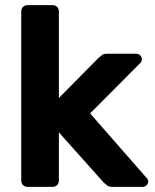

<svg xmlns="http://www.w3.org/2000/svg" viewBox="-20 -730 607 750"><path d="M88 0Q77 0 70 -7Q63 -14 63 -25V-685Q63 -696 70 -703Q77 -710 88 -710H186Q196 -710 203 -703Q210 -696 210 -685V-347L364 -503Q372 -510 378.5 -515Q385 -520 399 -520H512Q522 -520 528 -513.5Q534 -507 534 -498Q534 -494 532 -489Q530 -484 525 -481L332 -287L550 -38Q559 -30 559 -22Q559 -13 552.5 -6.5Q546 0 537 0H421Q406 0 399.5 -5Q393 -10 385 -17L210 -213V-25Q210 -14 203 -7Q196 0 186 0Z"/></svg>

Font: Rubik Light SemiBold
Style: Regular
Weight: 600
Version: Version 2.300;gftools[0.9.30]